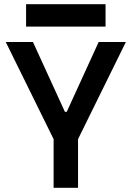

<svg xmlns="http://www.w3.org/2000/svg" viewBox="-20 -893 626 913"><path d="M234.9 0V-231.4L7.3 -693.4H136.7L288.6 -361.3H297.4L449.2 -693.4H578.6L351.1 -231.4V0ZM104 -766.6V-873H481.9V-766.6Z"/></svg>

Font: Caskaydia Cove SemiBold
Style: Regular
Weight: 600
Monospace: yes
Designer: Aaron Bell
Foundry: Saja Typeworks
Version: Version 4.300; ttfautohint (v1.8.3)